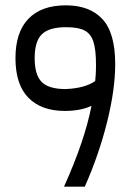

<svg xmlns="http://www.w3.org/2000/svg" viewBox="-20 -700 505 720"><path d="M412 -460Q412 -364 381.5 -242Q351 -120 298 0H220Q298 -173 323 -303Q282 -284 223 -284Q135 -284 86.5 -333.5Q38 -383 38 -482Q38 -579 86.5 -629.5Q135 -680 227 -680Q316 -680 364 -628.5Q412 -577 412 -460ZM337 -396Q338 -406 339 -421Q340 -436 340 -457Q340 -513 330.5 -543Q321 -573 297.5 -585.5Q274 -598 228 -598Q164 -598 137 -571.5Q110 -545 110 -482Q110 -419 136.5 -392.5Q163 -366 226 -366Q298 -369 337 -396Z"/></svg>

Font: Rhodium Libre
Style: Regular
Weight: 400
Designer: James Puckett
Foundry: Dunwich Type Founders
Version: Version 1.001; ttfautohint (v1.3)